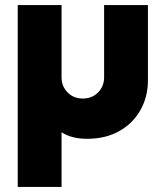

<svg xmlns="http://www.w3.org/2000/svg" viewBox="-20 -535 654 758"><path d="M50 203V-515H223V-229Q223 -195 246.5 -170.5Q270 -146 307 -146Q344 -146 367.5 -170.5Q391 -195 391 -229V-515H564V-218Q564 -153 534.5 -100.5Q505 -48 451 -17.5Q397 13 324 13Q262 13 223 -13V203Z"/></svg>

Font: MuseoModerno ExtraBold
Style: Regular
Weight: 800
Designer: Pablo Cosgaya, Héctor Gatti, Marcela Romero, and the Authors of The MuseoModerno Project.
Foundry: Omnibus-Type Team
Version: Version 1.001